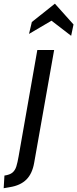

<svg xmlns="http://www.w3.org/2000/svg" viewBox="-104 -754 410 1016"><path d="M-84.5 242 -80.5 175Q-52 171 -38 159.2Q-24 147.5 -17.5 126.5Q-11 105.5 -5.5 73.5L93.5 -489.5H182.5L77 106.5Q67 165 35.5 196.2Q4 227.5 -52.5 236.5ZM49.5 -574.5 64.5 -637.5 186.5 -734.5 285 -624.5 272.5 -564.5 168.5 -644.5Z"/></svg>

Font: Cabin
Style: Italic
Weight: 400
Width: 4
Italic angle: -10°
Designer: Pablo Impallari
Foundry: Pablo Impallari. http://www.impallari.com Igino Marini. http://www.ikern.com
Version: Version 3.001